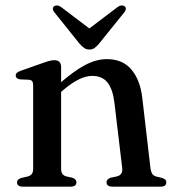

<svg xmlns="http://www.w3.org/2000/svg" viewBox="-20 -701 654 721"><path d="M209.5 -450V-68Q209.5 -54.5 214.5 -47.8Q219.5 -41 229.5 -38.5L252 -33.5Q267 -28 267 -17Q267 0 244.5 0H66Q55 0 49.5 -4.2Q44 -8.5 44 -16Q44 -22.5 48.2 -26.5Q52.5 -30.5 61 -33L85 -38.5Q94.5 -41.5 99.5 -47.8Q104.5 -54 104.5 -67.5V-379.5Q104.5 -391 101 -395.8Q97.5 -400.5 89 -401.5L54.5 -403Q46.5 -404.5 42.8 -408Q39 -411.5 39 -417Q39 -423.5 43.2 -427.5Q47.5 -431.5 58.5 -435.5L142.5 -465Q157.5 -470.5 167.2 -472.8Q177 -475 185 -475Q197 -475 203.2 -468.2Q209.5 -461.5 209.5 -450ZM195.5 -344 176.5 -363.5 198 -382.5Q257 -434.5 299.5 -456.8Q342 -479 381 -479Q441 -479 474 -439.2Q507 -399.5 514.5 -332L545 -69.5Q547 -55.5 551.8 -48.2Q556.5 -41 567 -38L588 -33Q596.5 -30.5 600.5 -26.5Q604.5 -22.5 604.5 -16Q604.5 -8.5 599.2 -4.2Q594 0 583 0H402.5Q380 0 380 -17Q380 -28 395 -33.5L418.5 -38.5Q429.5 -41 435 -48.5Q440.5 -56 439 -69.5L409.5 -316.5Q403.5 -366 383.8 -391Q364 -416 326 -416Q302.5 -416 275.8 -402.8Q249 -389.5 217 -362.5ZM335.5 -579 209.5 -674.5Q202 -680 195 -680.5Q188 -681 182.5 -677Q178.5 -674 178.5 -667.8Q178.5 -661.5 184.5 -654.5L279 -536.5Q288 -526.5 296.2 -520.8Q304.5 -515 316 -515Q327 -515 335 -520.8Q343 -526.5 351.5 -536.5L446.5 -654.5Q452.5 -661.5 452.5 -667.8Q452.5 -674 448 -677Q443.5 -681 436.2 -680.5Q429 -680 421.5 -674.5L295.5 -579Z"/></svg>

Font: Fraunces 18pt
Style: Regular
Weight: 400
Version: Version 1.000;[b76b70a41]